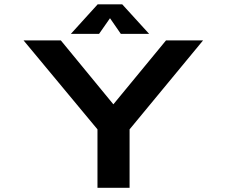

<svg xmlns="http://www.w3.org/2000/svg" viewBox="-20 -892 1090 912"><path d="M688.5 -731H554L502.5 -805.5L450.5 -731H316.5L444 -871.5H560.5ZM443 0V-277.5L92 -700H269L518.5 -396.5L768.5 -700H944.5L595.5 -277.5V0Z"/></svg>

Font: League Mono Extended SemiBold
Style: Regular
Weight: 600
Width: 9
Designer: Tyler Finck
Foundry: The League of Moveable Type / Tyler Finck
Version: Version 2.210